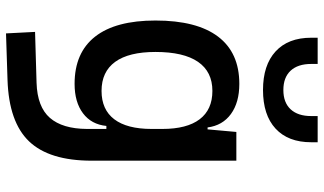

<svg xmlns="http://www.w3.org/2000/svg" viewBox="-235 -588 1056 626"><g transform="rotate(90 293.0 -275.0)"><path d="M88.9 233.4 84 138.7 250 133.8Q328.6 131.3 364.3 90.3Q399.9 49.3 400.4 -30.3V-408.2L410.2 -517.6H503.9V-45.9Q503.9 92.3 440.9 158.2Q377.9 224.1 240.2 228.5ZM253.4 9.8Q151.9 9.8 99.4 -57.1Q46.9 -124 46.9 -253.9Q46.9 -388.7 99.4 -458Q151.9 -527.3 253.4 -527.3Q314 -527.3 351.6 -500Q389.2 -472.7 395.5 -423.8H435.5L400.4 -276.4Q400.4 -356.4 368.9 -397.9Q337.4 -439.5 276.4 -439.5Q213.9 -439.5 181.6 -392.6Q149.4 -345.7 149.4 -253.9Q149.4 -167 181.6 -122.6Q213.9 -78.1 276.4 -78.1Q337.4 -78.1 368.9 -119.6Q400.4 -161.1 400.4 -241.2L435.5 -93.8H390.6Q385.7 -44.9 349.4 -17.6Q313 9.8 253.4 9.8ZM273.4 -604.5Q192.4 -604.5 147.7 -645.5Q103 -686.5 103 -761.7V-782.7H188.5V-761.7Q188.5 -718.3 210.4 -694.6Q232.4 -670.9 273.4 -670.9Q314.5 -670.9 336.4 -694.6Q358.4 -718.3 358.4 -761.7V-782.7H443.8V-761.7Q443.8 -686.5 399.4 -645.5Q355 -604.5 273.4 -604.5Z"/></g></svg>

Font: Cascadia Code
Style: Regular
Weight: 400
Monospace: yes
Designer: Aaron Bell
Foundry: Saja Typeworks
Version: Version 2106.017